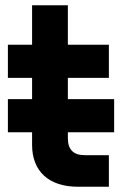

<svg xmlns="http://www.w3.org/2000/svg" viewBox="-20 -710 504 730"><path d="M102 -207V-159C102 -58.5 166 0 276 0H394V-120H303C259 -120 238 -141 238 -185V-207H414V-333H238V-414H394V-540H238V-690H102V-540H10V-414H102V-333H10V-207Z"/></svg>

Font: Vela Sans ExtBd
Style: Regular
Weight: 800
Designer: Principal design: Mikhail Sharanda - project Manrope.
Design modification: Ravid Balaliev
Foundry: Mikhail Sharanda
Version: Version 1.001